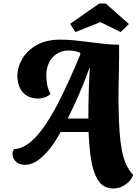

<svg xmlns="http://www.w3.org/2000/svg" viewBox="-20 -915 798 1095"><path d="M625 160Q594 160 570 144.5Q546 129 528 93Q510 57 499.5 -5.5Q489 -68 485 -162H326Q285 -89 248.5 -48.5Q212 -8 181.5 8.5Q151 25 125 25Q88 25 69.5 5.5Q51 -14 51 -38Q52 -46 54 -52Q56 -58 59 -64Q95 -66 129.5 -87.5Q164 -109 196.5 -147.5Q229 -186 260.5 -236.5Q292 -287 322 -347.5Q352 -408 381.5 -473.5Q411 -539 439 -607L434 -616Q421 -621 404.5 -624Q388 -627 373 -627Q318 -627 282.5 -590.5Q247 -554 244 -491Q244 -463 248 -437Q252 -411 268 -379Q253 -365 233.5 -359Q214 -353 199 -353Q157 -353 129.5 -371.5Q102 -390 90 -421Q78 -452 79 -488Q81 -536 108.5 -582Q136 -628 190 -658.5Q244 -689 326 -689Q367 -689 408.5 -684.5Q450 -680 492.5 -674.5Q535 -669 577 -664.5Q619 -660 659 -660Q660 -595 658.5 -530.5Q657 -466 656 -404Q655 -342 657 -284Q658 -219 662 -162Q666 -105 675 -58Q684 -11 700 24Q716 59 739 81Q736 97 720 115.5Q704 134 679.5 147Q655 160 625 160ZM366 -239H484Q484 -276 484.5 -321.5Q485 -367 487 -419Q489 -471 492 -527H490Q458 -438 426 -366Q394 -294 366 -239ZM410 -732 380 -779 546 -895H583L715 -778L668 -732L553 -789Z"/></svg>

Font: Sansita Swashed Light
Style: Bold
Weight: 700
Version: Version 1.003